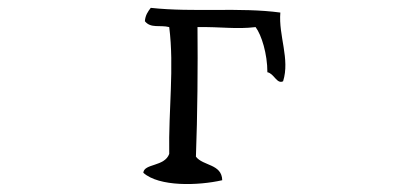

<svg xmlns="http://www.w3.org/2000/svg" viewBox="-20 -499 1040 489"><path d="M701 -292C719 -349 689 -408 694 -467C591 -481 474 -467 364 -479C357 -470 350 -460 349 -445C364 -426 388 -436 411 -430C424 -327 409 -220 411 -107C399 -74 347 -83 345 -59C385 -23 485 -26 546 -40C545 -82 497 -76 479 -100C483 -206 484 -331 483 -430C544 -431 581 -424 631 -430C646 -410 661 -362 661 -315C678 -312 685 -284 701 -292Z"/></svg>

Font: Yuji Syuku Std R
Style: Regular
Weight: 400
Designer: Kataoka Yuji
Foundry: Kinuta Font Factory
Version: Version 3.000;hotconv 1.0.111;makeotfexe 2.5.65597